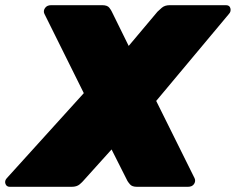

<svg xmlns="http://www.w3.org/2000/svg" viewBox="-77 -720 909 740"><path d="M-39 0Q-52 0 -56 -11.5Q-60 -23 -51 -33L246 -361L94 -667Q89 -678 96.5 -689Q104 -700 120 -700H317Q337 -700 344.5 -690Q352 -680 354 -675L419 -543L530 -675Q535 -680 546.5 -690Q558 -700 577 -700H794Q808 -700 811 -688Q814 -676 806 -667L525 -331L673 -33Q678 -22 671 -11Q664 0 647 0H451Q432 0 424 -9.5Q416 -19 414 -23L353 -144L244 -23Q241 -19 230 -9.5Q219 0 199 0Z"/></svg>

Font: Rubik Light Black
Style: Italic
Weight: 900
Italic angle: -12°
Version: Version 2.104